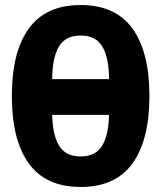

<svg xmlns="http://www.w3.org/2000/svg" viewBox="-20 -730 640 762"><path d="M27 -349Q27 -524 94.5 -617Q162 -710 300 -710Q438 -710 505.5 -617Q573 -524 573 -349Q573 -174 505.5 -81Q438 12 300 12Q162 12 94.5 -81Q27 -174 27 -349ZM413 -289V-410Q413 -499 387 -544Q361 -589 300 -589Q239 -589 213 -544Q187 -499 187 -410V-288Q187 -199 213 -154Q239 -109 300 -109Q361 -109 387 -154.5Q413 -200 413 -289ZM140 -274V-416H460V-274Z"/></svg>

Font: iA Writer Duo V
Style: Regular
Weight: 400
Designer: Mike Abbink, Paul van der Laan, Pieter van Rosmalen, Oliver Reichenstein
Foundry: Information Architects Inc.
Version: Version 2.000